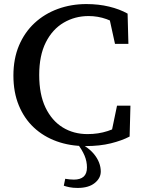

<svg xmlns="http://www.w3.org/2000/svg" viewBox="-20 -703 702 945"><path d="M362 222Q339 222 322 218.5Q305 215 294 211L301 177Q313 179 324 180Q335 181 344 181Q375 181 391.5 166.5Q408 152 408 121Q408 91 396 62.5Q384 34 358 0H396V15Q424 33 441.5 54Q459 75 467.5 97Q476 119 476 141Q476 174 446 198Q416 222 362 222ZM401 16Q324 16 259 -7.5Q194 -31 146.5 -75.5Q99 -120 72.5 -184.5Q46 -249 46 -331Q46 -414 73.5 -479Q101 -544 150 -589.5Q199 -635 264.5 -659Q330 -683 405 -683Q465 -683 517 -670.5Q569 -658 608 -636L612 -487H546L514 -633L583 -626V-565Q546 -594 504 -609Q462 -624 416 -624Q349 -624 293.5 -591.5Q238 -559 205.5 -494.5Q173 -430 173 -334Q173 -238 204 -173.5Q235 -109 288.5 -76Q342 -43 411 -43Q464 -43 510 -58Q556 -73 593 -100V-41L525 -34L556 -183H622L618 -31Q580 -11 525.5 2.5Q471 16 401 16Z"/></svg>

Font: Source Serif 4 Medium
Style: Regular
Weight: 500
Designer: Frank Grießhammer
Foundry: Adobe Systems Incorporated
Version: Version 4.004;hotconv 1.0.116;makeotfexe 2.5.65601